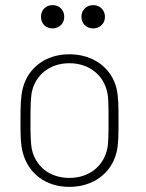

<svg xmlns="http://www.w3.org/2000/svg" viewBox="-20 -722 570 750"><path d="M185 -611C211 -611 231 -630 231 -656C231 -683 212 -702 185 -702C159 -702 140 -683 140 -656C140 -630 159 -611 185 -611ZM344 -611C370 -611 390 -630 390 -656C390 -683 370 -702 344 -702C318 -702 298 -683 298 -656C298 -630 318 -611 344 -611ZM251 8C345 8 415 -46 435 -126C443 -158 443 -196 443 -252C443 -304 443 -344 435 -377C416 -456 345 -510 251 -510C157 -510 89 -456 69 -377C61 -345 60 -308 60 -252C60 -199 60 -159 69 -126C90 -46 157 8 251 8ZM251 -27C173 -27 118 -73 104 -141C100 -162 99 -199 99 -251C99 -300 100 -339 104 -361C118 -428 173 -475 251 -475C329 -475 385 -428 399 -361C404 -340 404 -304 404 -251C404 -203 404 -164 399 -141C385 -74 329 -27 251 -27Z"/></svg>

Font: Barlow ExtraLight
Style: Regular
Weight: 275
Designer: Jeremy Tribby
Foundry: Tribby Type
Version: Version 1.422;hotconv 1.0.109;makeotfexe 2.5.65596